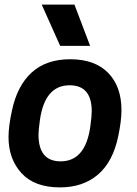

<svg xmlns="http://www.w3.org/2000/svg" viewBox="-20 -800 593 833"><path d="M371 -601H241L161 -780H303ZM243 -100Q351 -100 372 -252Q378 -297 378 -317Q378 -430 282 -430Q174 -430 153 -278Q147 -233 147 -216Q147 -100 243 -100ZM240 13Q130 13 73.5 -48.5Q17 -110 17 -205Q17 -253 32 -321Q55 -429 118 -486Q181 -543 285 -543Q391 -543 449 -484Q507 -425 507 -322Q507 -276 493 -209Q470 -98 405 -42.5Q340 13 240 13Z"/></svg>

Font: Tanohe Sans SemiBold
Style: Italic
Weight: 600
Designer: Village Type and Design LLC & Cristiano Sobral
Foundry: Cooper Hewitt Smithsonian Design Museum
Version: Version 1.00;September 29, 2021;FontCreator 13.0.0.2655 64-b